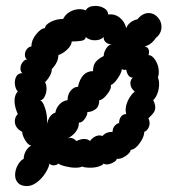

<svg xmlns="http://www.w3.org/2000/svg" viewBox="-20 -571 577 648"><path d="M517 -287Q517 -271 511.5 -256Q506 -241 497 -233Q504 -220 504 -209Q504 -198 498 -190Q492 -182 481 -172Q485 -162 485 -156Q485 -146 480 -137.5Q475 -129 467 -126Q467 -110 452 -88.5Q437 -67 421 -65Q421 -56 404 -44.5Q387 -33 374 -35Q374 -29 362 -22.5Q350 -16 340 -16Q333 -16 330 -19Q326 -13 313 -9Q300 -5 285 -5Q266 -5 257 -9Q250 -5 235 -5Q219 -5 201 -9.5Q183 -14 177 -19Q171 -13 161 -13Q152 -13 147 -19Q145 -6 133.5 12.5Q122 31 105 44Q88 57 71 57Q51 57 41 46.5Q31 36 31 20Q31 3 39.5 -13Q48 -29 60 -35Q60 -48 67 -61Q74 -74 86 -80Q76 -80 65.5 -97Q55 -114 55 -126Q30 -139 30 -162Q30 -176 40 -186Q29 -211 29 -230Q29 -251 40 -262Q30 -274 30 -292Q30 -305 36 -314.5Q42 -324 55 -324Q49 -330 49 -340Q49 -351 56 -360.5Q63 -370 71 -370Q64 -376 64 -386Q64 -397 71 -405.5Q78 -414 86 -414Q86 -436 102.5 -456Q119 -476 132 -476Q132 -487 151 -497Q170 -507 193 -507Q201 -523 216.5 -531.5Q232 -540 249 -540Q261 -540 269 -536Q278 -551 302 -551Q319 -551 332 -543Q345 -535 345 -522Q367 -525 384 -511.5Q401 -498 406 -476Q410 -487 420 -495Q430 -503 444 -506Q461 -527 482 -527Q499 -527 512 -513Q525 -499 525 -481Q525 -458 506 -443Q490 -419 467 -414Q474 -414 478.5 -409Q483 -404 483 -396Q483 -389 481 -385Q494 -385 505 -367Q516 -349 516 -328Q516 -318 513 -309Q517 -300 517 -287ZM208 -233Q208 -253 219 -265.5Q230 -278 243 -278Q255 -331 294 -331Q294 -351 303 -362Q312 -373 330 -382Q330 -394 338.5 -407.5Q347 -421 358 -421Q346 -421 337.5 -428Q329 -435 330 -446Q319 -435 300 -435Q282 -435 269 -446Q269 -436 255.5 -433.5Q242 -431 222 -431Q222 -419 208 -405Q194 -391 177 -385Q177 -361 155 -338Q155 -318 132 -293Q137 -286 137 -272Q137 -258 131 -245.5Q125 -233 116 -233Q125 -228 132 -206.5Q139 -185 139 -164Q139 -154 138 -150Q145 -184 167 -191Q169 -206 180.5 -218.5Q192 -231 208 -233ZM404 -199Q404 -217 413.5 -235Q423 -253 435 -262Q428 -267 424 -274.5Q420 -282 420 -290Q420 -301 428 -309Q411 -309 406 -336L400 -335Q395 -335 391 -338Q391 -327 378 -307.5Q365 -288 354 -284Q357 -272 341.5 -252.5Q326 -233 315 -233Q315 -212 302.5 -202.5Q290 -193 275 -193Q275 -182 266 -169.5Q257 -157 246 -157Q247 -141 236 -126.5Q225 -112 208 -104L216 -106Q227 -106 238 -95Q252 -102 264 -102Q276 -102 284 -95Q289 -103 298 -108.5Q307 -114 316 -114Q320 -114 326 -112Q337 -126 360 -126Q360 -137 366 -145Q372 -153 382 -156Q382 -169 388.5 -177.5Q395 -186 406 -186Q404 -194 404 -199Z"/></svg>

Font: Pangolin
Style: Regular
Weight: 400
Designer: Kevin Burke
Foundry: Google, Inc.
Version: Version 1.101